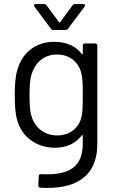

<svg xmlns="http://www.w3.org/2000/svg" viewBox="-20 -718 570 937"><path d="M312 -578 393 -686C398 -692 395 -698 387 -698H347C342 -698 337 -697 334 -692L274 -610C273 -608 269 -608 268 -610L207 -692C204 -697 199 -698 194 -698H154C146 -698 143 -692 148 -686L228 -578C231 -573 236 -572 241 -572H299C304 -572 309 -573 312 -578ZM384 -496V-457C384 -454 382 -452 379 -455C350 -492 306 -514 244 -514C154 -514 88 -459 66 -381C55 -347 52 -305 52 -253C52 -204 55 -162 64 -131C89 -43 165 3 248 3C311 3 352 -22 379 -57C382 -60 384 -59 384 -56V-19C384 94 323 139 180 132C174 131 169 135 169 141L167 187C167 194 170 197 177 198C337 208 455 153 455 -17V-496C455 -502 451 -506 445 -506H394C388 -506 384 -502 384 -496ZM379 -153C369 -101 328 -57 259 -57C193 -57 147 -100 133 -154C128 -168 124 -200 124 -255C124 -309 128 -336 134 -355C150 -409 192 -452 258 -452C325 -452 368 -409 378 -355C382 -335 384 -323 384 -254C384 -185 382 -172 379 -153Z"/></svg>

Font: Elastic
Style: elastic
Weight: 400
Designer: Jeremy Tribby
Foundry: Tribby Type
Version: Version 1.422;hotconv 1.0.109;makeotfexe 2.5.65596